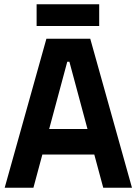

<svg xmlns="http://www.w3.org/2000/svg" viewBox="-20 -882 642 902"><path d="M404 -700 600 0H465L423 -156H179L137 0H2L198 -700ZM391 -276 306 -592H296L211 -276ZM446 -760H152V-862H446Z"/></svg>

Font: Space Grotesk Variable
Style: Regular
Weight: 400
Designer: Florian Karsten (Space Grotesk), Colophon Foundry (Space Mono)
Foundry: Florian Karsten
Version: Version 1.106